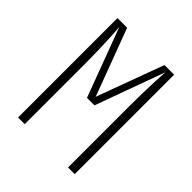

<svg xmlns="http://www.w3.org/2000/svg" viewBox="-199 -864 997 997"><g transform="rotate(45 300.0 -365.0)"><path d="M92 0V-730H163L301 -361L437 -730H508V0H459V-440Q459 -491 460 -542.5Q461 -594 463 -637Q465 -680 467 -707L328 -325H273L131 -705Q134 -678 136 -635Q138 -592 139.5 -541.5Q141 -491 141 -440V0Z"/></g></svg>

Font: JetBrains Mono NL Thin
Style: Regular
Weight: 100
Monospace: yes
Designer: Philipp Nurullin, Konstantin Bulenkov
Foundry: JetBrains
Version: Version 2.305; ttfautohint (v1.8.4.7-5d5b)